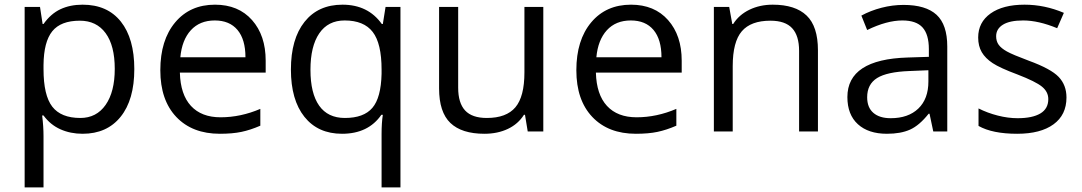

<svg xmlns="http://www.w3.org/2000/svg" viewBox="-20 -565 4648 825"><path d="M335 9.8Q282.7 9.8 239.5 -9.5Q196.3 -28.8 167 -68.8H161.1Q167 -22 167 20V240.2H85.9V-535.2H151.9L163.1 -461.9H167Q198.2 -505.9 239.7 -525.4Q281.2 -544.9 335 -544.9Q441.4 -544.9 499.3 -472.2Q557.1 -399.4 557.1 -268.1Q557.1 -136.2 498.3 -63.2Q439.5 9.8 335 9.8ZM323.2 -476.1Q241.2 -476.1 204.6 -430.7Q168 -385.3 167 -286.1V-268.1Q167 -155.3 204.6 -106.7Q242.2 -58.1 325.2 -58.1Q394.5 -58.1 433.8 -114.3Q473.1 -170.4 473.1 -269Q473.1 -369.1 433.8 -422.6Q394.5 -476.1 323.2 -476.1Z M924.8 9.8Q806.2 9.8 737.5 -62.5Q668.9 -134.8 668.9 -263.2Q668.9 -392.6 732.7 -468.8Q796.4 -544.9 903.8 -544.9Q1004.4 -544.9 1063 -478.8Q1121.6 -412.6 1121.6 -304.2V-252.9H752.9Q755.4 -158.7 800.5 -109.9Q845.7 -61 927.7 -61Q1014.2 -61 1098.6 -97.2V-24.9Q1055.7 -6.3 1017.3 1.7Q979 9.8 924.8 9.8ZM902.8 -477.1Q838.4 -477.1 800 -435.1Q761.7 -393.1 754.9 -318.8H1034.7Q1034.7 -395.5 1000.5 -436.3Q966.3 -477.1 902.8 -477.1Z M1461.9 -58.1Q1543 -58.1 1580.1 -101.6Q1617.2 -145 1619.6 -248V-266.1Q1619.6 -378.4 1581.5 -427.7Q1543.5 -477.1 1460.9 -477.1Q1389.6 -477.1 1351.8 -421.6Q1314 -366.2 1314 -265.1Q1314 -164.1 1351.3 -111.1Q1388.7 -58.1 1461.9 -58.1ZM1449.7 9.8Q1346.2 9.8 1288.1 -63Q1230 -135.7 1230 -266.1Q1230 -397.5 1288.6 -471.2Q1347.2 -544.9 1451.7 -544.9Q1561.5 -544.9 1620.6 -461.9H1625L1636.7 -535.2H1700.7V240.2H1619.6V11.2Q1619.6 -37.6 1625 -71.8H1618.7Q1562.5 9.8 1449.7 9.8Z M1948.7 -535.2V-188Q1948.7 -122.6 1978.5 -90.3Q2008.3 -58.1 2071.8 -58.1Q2155.8 -58.1 2194.6 -104Q2233.4 -149.9 2233.4 -253.9V-535.2H2314.5V0H2247.6L2235.8 -71.8H2231.4Q2206.5 -32.2 2162.4 -11.2Q2118.2 9.8 2061.5 9.8Q1963.9 9.8 1915.3 -36.6Q1866.7 -83 1866.7 -185.1V-535.2Z M2712.4 9.8Q2593.8 9.8 2525.1 -62.5Q2456.5 -134.8 2456.5 -263.2Q2456.5 -392.6 2520.3 -468.8Q2584 -544.9 2691.4 -544.9Q2792 -544.9 2850.6 -478.8Q2909.2 -412.6 2909.2 -304.2V-252.9H2540.5Q2543 -158.7 2588.1 -109.9Q2633.3 -61 2715.3 -61Q2801.8 -61 2886.2 -97.2V-24.9Q2843.3 -6.3 2804.9 1.7Q2766.6 9.8 2712.4 9.8ZM2690.4 -477.1Q2626 -477.1 2587.6 -435.1Q2549.3 -393.1 2542.5 -318.8H2822.3Q2822.3 -395.5 2788.1 -436.3Q2753.9 -477.1 2690.4 -477.1Z M3413.6 0V-346.2Q3413.6 -411.6 3383.8 -443.8Q3354 -476.1 3290.5 -476.1Q3206.5 -476.1 3167.5 -430.7Q3128.4 -385.3 3128.4 -280.8V0H3047.4V-535.2H3113.3L3126.5 -461.9H3130.4Q3155.3 -501.5 3200.2 -523.2Q3245.1 -544.9 3300.3 -544.9Q3397 -544.9 3445.8 -498.3Q3494.6 -451.7 3494.6 -349.1V0Z M3990.2 0 3974.1 -76.2H3970.2Q3930.2 -25.9 3890.4 -8.1Q3850.6 9.8 3791 9.8Q3711.4 9.8 3666.3 -31.2Q3621.1 -72.3 3621.1 -147.9Q3621.1 -310.1 3880.4 -317.9L3971.2 -320.8V-354Q3971.2 -417 3944.1 -447Q3917 -477.1 3857.4 -477.1Q3790.5 -477.1 3706.1 -436L3681.2 -498Q3720.7 -519.5 3767.8 -531.7Q3814.9 -543.9 3862.3 -543.9Q3958 -543.9 4004.2 -501.5Q4050.3 -459 4050.3 -365.2V0ZM3807.1 -57.1Q3882.8 -57.1 3926 -98.6Q3969.2 -140.1 3969.2 -214.8V-263.2L3888.2 -259.8Q3791.5 -256.3 3748.8 -229.7Q3706.1 -203.1 3706.1 -147Q3706.1 -103 3732.7 -80.1Q3759.3 -57.1 3807.1 -57.1Z M4562.5 -146Q4562.5 -71.3 4506.8 -30.8Q4451.2 9.8 4350.6 9.8Q4244.1 9.8 4184.6 -23.9V-99.1Q4223.1 -79.6 4267.3 -68.4Q4311.5 -57.1 4352.5 -57.1Q4416 -57.1 4450.2 -77.4Q4484.4 -97.7 4484.4 -139.2Q4484.4 -170.4 4457.3 -192.6Q4430.2 -214.8 4351.6 -245.1Q4276.9 -272.9 4245.4 -293.7Q4213.9 -314.5 4198.5 -340.8Q4183.1 -367.2 4183.1 -403.8Q4183.1 -469.2 4236.3 -507.1Q4289.6 -544.9 4382.3 -544.9Q4468.8 -544.9 4551.3 -509.8L4522.5 -443.8Q4441.9 -477.1 4376.5 -477.1Q4318.8 -477.1 4289.6 -459Q4260.3 -440.9 4260.3 -409.2Q4260.3 -387.7 4271.2 -372.6Q4282.2 -357.4 4306.6 -343.8Q4331.1 -330.1 4400.4 -304.2Q4495.6 -269.5 4529.1 -234.4Q4562.5 -199.2 4562.5 -146Z"/></svg>

Font: f02132580
Style: Regular
Weight: 400
Foundry: Ascender Corporation
Version: Version 1.10